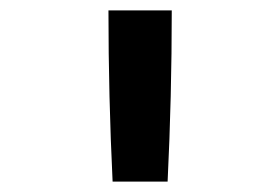

<svg xmlns="http://www.w3.org/2000/svg" viewBox="-20 -792 540 370"><path d="M197 -442Q193 -524 191 -606.5Q189 -689 189 -772H311Q311 -689 309 -606.5Q307 -524 303 -442Z"/></svg>

Font: Iosevka Custom
Style: Bold
Weight: 700
Monospace: yes
Designer: Belleve Invis
Foundry: Belleve Invis
Version: Version 30.3.3; ttfautohint (v1.8.3)